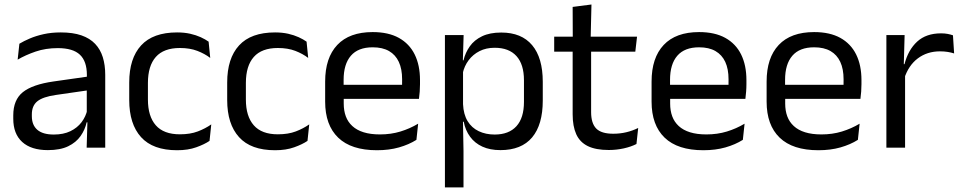

<svg xmlns="http://www.w3.org/2000/svg" viewBox="-20 -640 4168 832"><path d="M436 0H355.5L359 -118.5L356 -131V-286.5L356.5 -315Q356.5 -374.5 326.2 -403Q296 -431.5 230.5 -431.5Q178 -431.5 134.2 -416.5Q90.5 -401.5 56.5 -381.5L64 -450.5Q83 -462 109.2 -473.2Q135.5 -484.5 169.2 -492Q203 -499.5 243.5 -499.5Q296 -499.5 332.8 -486.8Q369.5 -474 392.2 -450Q415 -426 425.5 -392Q436 -358 436 -316ZM187.5 10.5Q115 10.5 76.2 -24.8Q37.5 -60 37.5 -125.5V-140Q37.5 -207.5 79.2 -240.8Q121 -274 212 -287L366.5 -309L371 -250L222 -228.5Q166 -220.5 142 -201.2Q118 -182 118 -144.5V-136.5Q118 -98 141.8 -77.5Q165.5 -57 213 -57Q255 -57 285 -71.5Q315 -86 333.5 -110.5Q352 -135 358.5 -165L371 -110H355.5Q348.5 -78 329.2 -50.5Q310 -23 275.5 -6.2Q241 10.5 187.5 10.5Z M747.5 11Q642.5 11 591.2 -45.8Q540 -102.5 540 -206.5V-282.5Q540 -387 591.5 -443.2Q643 -499.5 747.5 -499.5Q778.5 -499.5 804 -493.8Q829.5 -488 849.8 -478.8Q870 -469.5 884 -459.5L891 -389Q867.5 -407 835.2 -419.5Q803 -432 759.5 -432Q689.5 -432 655.2 -393.2Q621 -354.5 621 -280.5V-208.5Q621 -136 655.2 -97Q689.5 -58 759.5 -58Q804.5 -58 837.2 -70.5Q870 -83 895.5 -101L888 -29.5Q866 -14.5 830.5 -1.8Q795 11 747.5 11Z M1172 11Q1067 11 1015.8 -45.8Q964.5 -102.5 964.5 -206.5V-282.5Q964.5 -387 1016 -443.2Q1067.5 -499.5 1172 -499.5Q1203 -499.5 1228.5 -493.8Q1254 -488 1274.2 -478.8Q1294.5 -469.5 1308.5 -459.5L1315.5 -389Q1292 -407 1259.8 -419.5Q1227.5 -432 1184 -432Q1114 -432 1079.8 -393.2Q1045.5 -354.5 1045.5 -280.5V-208.5Q1045.5 -136 1079.8 -97Q1114 -58 1184 -58Q1229 -58 1261.8 -70.5Q1294.5 -83 1320 -101L1312.5 -29.5Q1290.5 -14.5 1255 -1.8Q1219.5 11 1172 11Z M1613.5 11Q1502 11 1445.5 -43.5Q1389 -98 1389 -199.5V-286.5Q1389 -389.5 1441.5 -445.2Q1494 -501 1595 -501Q1663 -501 1708.5 -475.8Q1754 -450.5 1777 -404Q1800 -357.5 1800 -293V-275Q1800 -259 1798.8 -243Q1797.5 -227 1795.5 -211.5H1721Q1722 -235.5 1722.2 -257Q1722.5 -278.5 1722.5 -296.5Q1722.5 -341 1708.2 -371.8Q1694 -402.5 1665.8 -418.8Q1637.5 -435 1595 -435Q1532 -435 1500.5 -398.5Q1469 -362 1469 -294V-247.5L1469.5 -237.5V-191Q1469.5 -160.5 1478.5 -136Q1487.5 -111.5 1506.8 -93.8Q1526 -76 1555.8 -66.8Q1585.5 -57.5 1626.5 -57.5Q1674 -57.5 1715 -70Q1756 -82.5 1792 -104L1784.5 -34Q1752 -13.5 1709 -1.2Q1666 11 1613.5 11ZM1778.5 -211.5H1431.5V-272.5H1778.5Z M2148.5 10.5Q2103.5 10.5 2070.5 -4.5Q2037.5 -19.5 2017 -47.5Q1996.5 -75.5 1989.5 -112.5H1963L1986.5 -188.5Q1988.5 -144.5 2006.2 -115.2Q2024 -86 2054.5 -71.5Q2085 -57 2123.5 -57Q2185 -57 2217.8 -93Q2250.5 -129 2250.5 -198.5V-292Q2250.5 -361 2218 -397Q2185.5 -433 2123.5 -433Q2086.5 -433 2058 -418.5Q2029.5 -404 2010.8 -379Q1992 -354 1985 -322L1965 -378.5H1988.5Q1996.5 -412 2015.8 -439.2Q2035 -466.5 2068.8 -482.8Q2102.5 -499 2152 -499Q2240 -499 2286 -444.2Q2332 -389.5 2332 -285.5V-204.5Q2332 -99.5 2285.8 -44.5Q2239.5 10.5 2148.5 10.5ZM1988.5 172H1908V-488H1989L1985.5 -370.5L1986.5 -345.5V-140L1986 -123.5L1988.5 13.5Z M2618 10Q2561.5 10 2527 -7Q2492.5 -24 2477 -58.5Q2461.5 -93 2461.5 -144.5V-452.5H2541.5V-154Q2541.5 -106 2563.5 -83.2Q2585.5 -60.5 2637.5 -60.5Q2667 -60.5 2694.2 -67Q2721.5 -73.5 2745.5 -85.5L2738 -16Q2714.5 -4 2683 3Q2651.5 10 2618 10ZM2733 -416H2381.5V-481H2740.5ZM2539.5 -473H2462L2461.5 -610L2543 -620.5Z M3028 11Q2916.5 11 2860 -43.5Q2803.5 -98 2803.5 -199.5V-286.5Q2803.5 -389.5 2856 -445.2Q2908.5 -501 3009.5 -501Q3077.5 -501 3123 -475.8Q3168.5 -450.5 3191.5 -404Q3214.5 -357.5 3214.5 -293V-275Q3214.5 -259 3213.2 -243Q3212 -227 3210 -211.5H3135.5Q3136.5 -235.5 3136.8 -257Q3137 -278.5 3137 -296.5Q3137 -341 3122.8 -371.8Q3108.5 -402.5 3080.2 -418.8Q3052 -435 3009.5 -435Q2946.5 -435 2915 -398.5Q2883.5 -362 2883.5 -294V-247.5L2884 -237.5V-191Q2884 -160.5 2893 -136Q2902 -111.5 2921.2 -93.8Q2940.5 -76 2970.2 -66.8Q3000 -57.5 3041 -57.5Q3088.5 -57.5 3129.5 -70Q3170.5 -82.5 3206.5 -104L3199 -34Q3166.5 -13.5 3123.5 -1.2Q3080.5 11 3028 11ZM3193 -211.5H2846V-272.5H3193Z M3526.5 11Q3415 11 3358.5 -43.5Q3302 -98 3302 -199.5V-286.5Q3302 -389.5 3354.5 -445.2Q3407 -501 3508 -501Q3576 -501 3621.5 -475.8Q3667 -450.5 3690 -404Q3713 -357.5 3713 -293V-275Q3713 -259 3711.8 -243Q3710.5 -227 3708.5 -211.5H3634Q3635 -235.5 3635.2 -257Q3635.5 -278.5 3635.5 -296.5Q3635.5 -341 3621.2 -371.8Q3607 -402.5 3578.8 -418.8Q3550.5 -435 3508 -435Q3445 -435 3413.5 -398.5Q3382 -362 3382 -294V-247.5L3382.5 -237.5V-191Q3382.5 -160.5 3391.5 -136Q3400.5 -111.5 3419.8 -93.8Q3439 -76 3468.8 -66.8Q3498.5 -57.5 3539.5 -57.5Q3587 -57.5 3628 -70Q3669 -82.5 3705 -104L3697.5 -34Q3665 -13.5 3622 -1.2Q3579 11 3526.5 11ZM3691.5 -211.5H3344.5V-272.5H3691.5Z M3898 -298.5 3879.5 -361 3899.5 -362Q3915.5 -424 3954.5 -459.8Q3993.5 -495.5 4058 -495.5Q4074 -495.5 4086.8 -493Q4099.5 -490.5 4109.5 -487L4114.5 -408.5Q4102 -412.5 4086.8 -415Q4071.5 -417.5 4053 -417.5Q3998 -417.5 3957.2 -387Q3916.5 -356.5 3898 -298.5ZM3902 0H3821V-488H3900L3896 -344L3902 -338Z"/></svg>

Font: Anek Devanagari
Style: Regular
Weight: 400
Designer: Kailash Malviya (Devanagari) & Yesha Goshar (Latin)
Foundry: Ek Type
Version: Version 1.003